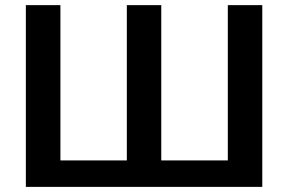

<svg xmlns="http://www.w3.org/2000/svg" viewBox="-20 -731 1127 751"><path d="M81.1 -710.9V0H1005.9V-710.9H871.1V-103.5H610.8V-710.9H476.1V-103.5H216.3V-710.9Z"/></svg>

Font: Roboto Flex
Style: wght 600 wdth 140 opsz 13.0 GRAD 0.00 slnt 0.00 XTRA 468 XOPQ 96 YOPQ 79 YTLC 514 YTUC 712 YTAS 750 YTDE -203.00 YTFI 738
Weight: 600
Width: 8
Designer: Berlow after Robertson
Foundry: Google
Version: Version 3.100